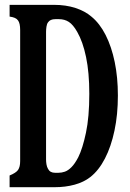

<svg xmlns="http://www.w3.org/2000/svg" viewBox="-20 -780 540 800"><path d="M205.1 -759.8Q254.4 -759.8 294.2 -746.8Q334 -733.9 360.8 -710.9Q395.5 -682.6 420.2 -634Q444.8 -585.4 458 -521.5Q471.2 -457.5 471.2 -381.8Q471.2 -302.7 457 -235.8Q442.9 -168.9 417.2 -119.4Q391.6 -69.8 356 -42Q329.1 -21 290.8 -10.5Q252.4 0 208 0H20V-48.8Q46.4 -59.6 55.2 -71.8Q59.6 -78.6 61.8 -87.4Q64 -96.2 64 -108.9V-654.8Q64 -683.1 55.2 -694.8Q50.3 -701.7 42 -705.3Q33.7 -709 20 -710.9V-759.8ZM210.9 -700.2Q189 -700.2 180.2 -687Q175.3 -680.7 173.6 -668.9Q171.9 -657.2 171.9 -647.9V-115.2Q171.9 -106 173.6 -95.2Q175.3 -84.5 180.2 -76.2Q188.5 -60.1 209 -60.1H224.1Q236.8 -60.1 250.2 -64.7Q263.7 -69.3 277.8 -83.5Q292 -97.7 306.2 -125Q324.2 -161.1 338.1 -226.6Q352.1 -292 352.1 -389.2Q352.1 -478 338.6 -542.2Q325.2 -606.4 301.8 -647Q284.7 -677.2 266.8 -688.7Q249 -700.2 225.1 -700.2Z"/></svg>

Font: BIZ UDMincho
Style: Bold
Weight: 700
Monospace: yes
Designer: TypeBank Co., Ltd.
Foundry: Morisawa Inc.
Version: Version 1.06